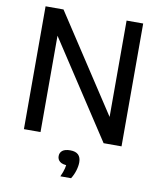

<svg xmlns="http://www.w3.org/2000/svg" viewBox="-102 -821 951 1139"><g transform="rotate(10 373.0 -251.0)"><path d="M79 0V-740H187L589 -126H567V-740H667V0H559L157 -614H179V0ZM340.5 238Q354.5 207.5 359.5 185.8Q364.5 164 364.5 142L382 167H373Q340.5 167 325 154.5Q309.5 142 309.5 121.5Q309.5 100.5 325 88.2Q340.5 76 372 76Q404.5 76 420.5 91.5Q436.5 107 436.5 137Q436.5 160 428.2 187.2Q420 214.5 405 238Z"/></g></svg>

Font: Encode Sans Condensed Thin Medium
Style: Regular
Weight: 500
Version: Version 3.002